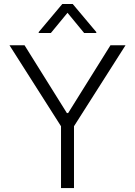

<svg xmlns="http://www.w3.org/2000/svg" viewBox="-20 -958 688 978"><path d="M28.4 -727.3H105.1L320.7 -382.1H327.1L542.6 -727.3H619.3L356.9 -315V0H290.8V-315ZM239 -789.8H177.2V-794.7L297.2 -937.5H350.5L470.5 -794.7V-789.8H408.7L323.9 -892.8Z"/></svg>

Font: Inter Light BETA
Style: Regular
Weight: 300
Designer: Rasmus Andersson
Foundry: rsms
Version: Version 3.011;git-f93a4a705